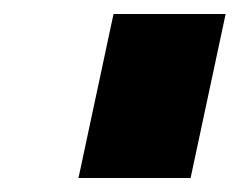

<svg xmlns="http://www.w3.org/2000/svg" viewBox="-20 -750 342 274"><path d="M92 -496 142 -730H302L252 -496Z"/></svg>

Font: Raleway Black
Style: Italic
Weight: 900
Italic angle: -12°
Designer: Matt McInerney, Pablo Impallari, Rodrigo Fuenzalida
Foundry: Matt McInerney, Pablo Impallari, Rodrigo Fuenzalida
Version: Version 4.101;RELEASE